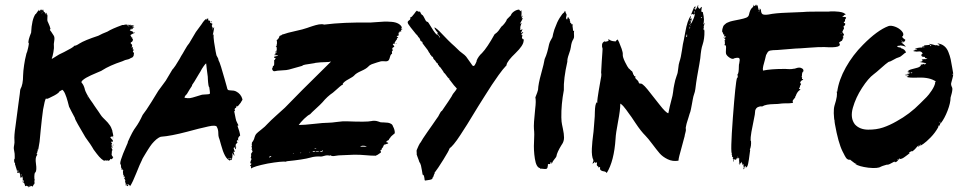

<svg xmlns="http://www.w3.org/2000/svg" viewBox="-20 -748 4459 887"><path d="M501 -75.2Q501 -75.2 500 -77.1V-78.1Q502.9 -76.2 503.8 -75.2ZM598.1 -600Q598.1 -598.1 600 -599Q601.9 -600 601.9 -600ZM505.7 -79 503.8 -80V-78.1L506.7 -76.2ZM573.3 -632.4H571.4Q569.5 -636.2 573.3 -634.3ZM501 -109.5Q501 -112.4 501.9 -113.3Q503.8 -110.5 503.8 -110Q503.8 -109.5 501 -109.5ZM108.6 114.3Q111.4 115.2 111.4 118.1Q110.5 120 110.5 118.1ZM496.2 -39Q493.3 -31.4 502.9 -21.9Q503.8 -21 501 -19Q499 -16.2 499 -15.2Q497.1 -11.4 495.2 -12.4Q489.5 -16.2 489.5 -12.4Q489.5 -11.4 487.6 -9.5Q487.6 -9.5 485.2 -7.1Q482.9 -4.8 481.4 -5.2Q480 -5.7 479 -6.7Q477.1 -8.6 476.2 -8.6Q477.1 -5.7 476.2 -5.7L462.9 -7.6L463.8 -5.7L464.8 -4.8Q459 -4.8 448.6 -13.8Q438.1 -22.9 426.7 -38.1Q408.6 -61 405.7 -68.6Q397.1 -82.9 385.7 -98.1Q377.1 -110.5 374.3 -114.3L340 -173.3Q325.7 -198.1 325.7 -203.8Q325.7 -204.8 310.5 -232.4Q301 -251.4 299 -255.2Q298.1 -258.1 292.9 -278.6Q287.6 -299 280.5 -315.2Q273.3 -331.4 266.7 -333.3Q262.9 -328.6 257.1 -327.6H256.2Q253.3 -319 230.5 -306.7Q198.1 -289.5 195.2 -291.4Q195.2 -291.4 192.4 -293.3Q186.7 -285.7 179 -241.9Q173.3 -201 168.1 -147.6Q162.9 -94.3 162.9 -93.3Q157.1 -51.4 152.4 -47.6L153.3 -45.7Q153.3 -44.8 151.4 -42.9Q150.5 -41.9 148.6 -36.2Q150.5 -35.2 151.4 -37.1L152.4 -36.2L151.4 -33.3L150.5 -30.5Q141.9 -20 146.2 9Q150.5 38.1 143.8 48.6H141.9Q139 53.3 138.6 66.7Q138.1 80 141 83.8Q137.1 83.8 140 101Q136.2 100 137.1 101Q138.1 101.9 137.1 105.7Q135.2 105.7 133.3 104.8Q135.2 110.5 129.5 114.3Q128.6 112.4 127.6 111.4L125.7 113.3Q127.6 111.4 123.8 110.5Q120 110.5 121 113.3Q115.2 114.3 113.8 114.8Q112.4 115.2 107.6 112.4Q102.9 109.5 101.9 109.5Q101 113.3 96.2 111.4Q93.3 99 90.5 96.2Q89.5 95.2 88.1 94.8Q86.7 94.3 85.7 94.3Q82.9 91.4 84.8 89.5Q87.6 92.4 90.5 91.4Q91.4 91.4 90.5 89Q89.5 86.7 87.6 84.8Q87.6 83.8 86.7 83.8L84.8 84.8L81.9 85.7Q88.6 83.8 82.9 67.6Q81.9 64.8 81.9 65.7L81 67.6Q81 68.6 81 69.5Q81.9 71.4 81 71.4Q78.1 70.5 77.1 71.4Q77.1 72.4 74.3 73.3Q74.3 71.4 73.8 67.1Q73.3 62.9 72.9 60Q72.4 57.1 71.4 53.3Q69.5 48.6 67.6 49.5Q59 52.4 60 49.5Q60 48.6 59 43.8Q58.1 39 56.7 34.3Q55.2 29.5 53.3 23.8Q51.4 15.2 50.5 14.3L49.5 13.3Q49.5 9.5 49.5 8.6V7.6Q49.5 2.9 46.7 3.8Q46.7 2.9 45.7 -1.9Q44.8 -6.7 45.2 -10Q45.7 -13.3 46.7 -14.3Q46.7 -12.4 47.6 -12.4Q48.6 -19 47.6 -38.1Q46.7 -47.6 43.8 -61Q42.9 -65.7 45.7 -80Q47.6 -88.6 46.7 -100Q44.8 -120 51.4 -163.8Q51.4 -166.7 64.8 -265.7L71.4 -314.3Q73.3 -335.2 74.3 -336.2Q86.7 -357.1 86.7 -400Q86.7 -408.6 88.1 -421.4Q89.5 -434.3 91.4 -447.6Q93.3 -461 95.7 -472.9Q98.1 -484.8 100 -491.4L101.9 -500Q103.8 -503.8 105.7 -510Q107.6 -516.2 110.5 -529.5Q113.3 -542.9 113.3 -548.6L111.4 -549.5Q109.5 -561.9 123.8 -597.1Q126.7 -658.1 143.8 -682.9H144.8Q145.7 -682.9 148.6 -687.6Q152.4 -692.4 156.2 -698.1L160 -703.8Q160 -701 159 -697.1Q160 -698.1 161.4 -699Q162.9 -700 163.8 -699Q163.8 -697.1 163.8 -696.2Q166.7 -703.8 168.6 -704.8Q168.6 -703.8 168.6 -702.9L167.6 -700Q171.4 -705.7 172.4 -701.9Q172.4 -702.9 173.8 -703.3Q175.2 -703.8 175.2 -702.9Q174.3 -700 176.2 -699Q177.1 -702.9 180 -704.8L179 -700L181.9 -699Q181 -695.2 183.8 -690.5Q186.7 -693.3 187.6 -693.3Q188.6 -693.3 187.6 -689.5Q187.6 -688.6 187.6 -688.1Q187.6 -687.6 187.6 -686.7L188.6 -687.6L190.5 -689.5V-686.7Q190.5 -681 190.5 -681.9Q192.4 -682.9 192.4 -684.3Q192.4 -685.7 193.3 -687.6V-689.5L195.2 -687.6L197.1 -677.1H198.1Q199 -677.1 199 -681L200 -682.9Q200 -678.1 199 -669.5Q198.1 -661 198.6 -655.2Q199 -649.5 202.9 -642.9Q211.4 -624.8 213.3 -614.3L212.4 -613.3Q209.5 -610.5 210.5 -609.5Q214.3 -605.7 228.6 -582.9Q233.3 -575.2 230.5 -558.6Q227.6 -541.9 229 -535.7Q230.5 -529.5 226.7 -507.1Q222.9 -484.8 219 -479Q219 -476.2 221.9 -477.1Q225.7 -480 241.9 -489.5Q247.6 -494.3 276.2 -507.6Q293.3 -516.2 308.1 -524.8Q322.9 -533.3 321.9 -536.2Q331.4 -536.2 346.7 -546.7Q370.5 -561.9 434.3 -582.9Q439 -584.8 453.3 -592.4Q476.2 -601.9 476.2 -601.9Q497.1 -615.2 544.8 -632.4Q548.6 -632.4 550.5 -632.4Q552.4 -632.4 554.3 -633.3Q556.2 -634.3 558.1 -634.3Q560 -634.3 561.9 -634.3H567.6L569.5 -632.4H567.6L565.7 -630.5Q569.5 -630.5 576.2 -632.4Q582.9 -634.3 582.9 -634.3Q582.9 -632.4 582.9 -630.5H584.8Q590.5 -632.4 592.4 -632.4Q596.2 -632.4 590.5 -628.6Q592.4 -628.6 594.3 -629.5L598.1 -630.5L600 -628.6Q600 -628.6 598.1 -628.6Q596.2 -628.6 594.3 -627.6Q594.3 -626.7 592.4 -626.7Q590.5 -624.8 590.5 -624.8Q600 -626.7 600 -621H596.2Q588.6 -619 594.3 -615.2Q596.2 -615.2 590.5 -613.3Q588.6 -611.4 586.7 -613.3H584.8H582.9V-611.4V-609.5H581Q580 -609.5 579 -609.5Q581 -605.7 588.6 -603.8Q592.4 -603.8 592.4 -601.9Q596.2 -600 596.2 -598.1Q594.3 -596.2 596.2 -596.2Q596.2 -596.2 600 -597.1Q601.9 -598.1 603.8 -598.1Q601.9 -594.3 595.2 -593.3Q592.4 -592.4 586.7 -588.6Q582.9 -586.7 582.9 -584.8Q582.9 -582.9 584.8 -581Q586.7 -579 586.7 -577.1H590.5Q590.5 -575.2 586.7 -575.2H582.9L592.4 -573.3Q592.4 -571.4 592.4 -571.4Q590.5 -569.5 590.5 -567.6H594.3Q594.3 -558.1 588.6 -554.3Q581 -550.5 584.8 -546.7Q586.7 -544.8 588.6 -542.9Q590.5 -541.9 590.5 -539V-537.1Q588.6 -537.1 589.5 -537.1Q590.5 -535.2 590.5 -535.2Q590.5 -533.3 588.6 -531.4V-527.6Q588.6 -527.6 590.5 -527.6Q592.4 -529.5 592.4 -531.4Q596.2 -529.5 594.3 -525.7Q592.4 -521.9 592.4 -520Q592.4 -520 594.3 -520L598.1 -518.1Q592.4 -508.6 594.3 -508.6Q601 -502.9 598.1 -497.1V-495.2Q598.1 -489.5 594.3 -485.7Q592.4 -481.9 584.8 -480Q579 -476.2 573.3 -474.3Q567.6 -472.4 558.1 -470.5Q548.6 -466.7 544.8 -464.8Q486.7 -445.7 451.4 -422.9Q449.5 -421 441.9 -418.1Q434.3 -415.2 430.5 -413.3Q424.8 -411.4 400 -400Q375.2 -388.6 363.8 -379Q352.4 -369.5 358.1 -364.8Q365.7 -357.1 371.4 -338.1L370.5 -336.2L372.4 -337.1Q370.5 -336.2 375.2 -325.7Q378.1 -319 381 -313.8Q383.8 -308.6 389.5 -299Q395.2 -289.5 398.6 -285.2Q401.9 -281 408.1 -271.9Q414.3 -262.9 415.2 -261Q419 -255.2 424.8 -247.1Q430.5 -239 434.8 -232.9Q439 -226.7 444.3 -218.6Q449.5 -210.5 455.7 -204.3Q461.9 -198.1 467.6 -192.4Q478.1 -182.9 488.6 -167.6Q492.4 -162.9 498.1 -146.7L499 -143.8Q499 -140 501 -133.3Q502.9 -126.7 502.9 -123.8Q503.8 -118.1 502.9 -118.1Q498.1 -116.2 497.1 -117.1Q494.3 -117.1 492.9 -116.7Q491.4 -116.2 490.5 -114.8Q489.5 -113.3 490.5 -111.9Q491.4 -110.5 494.3 -107.6Q497.1 -104.8 499.5 -101.9Q501.9 -99 501.9 -95.2Q501.9 -93.3 499 -93.3H492.4Q493.3 -91.4 495.7 -87.6Q498.1 -83.8 499 -81.9Q497.1 -81.9 495.2 -82.9Q497.1 -76.2 495.2 -71.4L499 -70.5Q501.9 -69.5 501 -66.7Q501 -65.7 498.1 -67.6Q495.2 -68.6 494.3 -67.6Q494.3 -65.7 497.1 -61Q500 -56.2 500 -53.3Q497.1 -53.3 497.1 -52.4ZM498.1 -123.8Q499 -122.9 498.1 -121.9Q496.2 -122.9 495.2 -123.8ZM584.8 -565.7Q586.7 -565.7 588.6 -565.7Q586.7 -563.8 584.8 -563.8ZM584.8 -615.2Q584.8 -615.2 584.8 -616.2Q584.8 -617.1 586.7 -617.1V-615.2ZM588.6 -619Q584.8 -619 584.8 -617.1Q586.7 -615.2 588.6 -619ZM582.9 -626.7Q584.8 -626.7 584.8 -626.7H582.9ZM581 -613.3H582.9V-615.2ZM573.3 -628.6V-626.7H575.2H577.1V-628.6Q577.1 -630.5 573.3 -628.6ZM169.5 -699Q169.5 -698.1 169 -697.1Q168.6 -696.2 168.6 -695.2H169.5L170.5 -700ZM63.8 45.7Q65.7 41.9 63.8 39Q62.9 39 61 39Q61 40 61 42.4Q61 44.8 61 45.7ZM173.3 -683.8 175.2 -690.5 174.3 -692.4 173.3 -687.6ZM72.4 50.5V48.6H71.4Q70.5 50.5 71.4 50.5ZM80 64.8 79 68.6Q79 65.7 80 64.8ZM77.1 56.2Q74.3 61 81 62.9Q80 60 78.1 58.1ZM116.2 110.5Q115.2 112.4 119 111.4Q120 109.5 116.2 110.5ZM151.4 -49.5Q153.3 -52.4 151.4 -52.4V-51.4Q151.4 -50.5 150.5 -49.5ZM155.2 -60 153.3 -57.1 152.4 -53.3H153.3ZM383.8 -300 386.7 -298.1 382.9 -302.9Z M958.1 -649.5Q957.1 -646.7 953.3 -645.7Q953.3 -648.6 956.2 -650.5Q956.2 -650.5 957.1 -650.5ZM1074.3 -252.4ZM1077.1 -255.2Q1076.2 -254.3 1074.3 -252.4V-254.3Q1074.3 -254.3 1075.2 -256.2Q1076.2 -256.2 1077.1 -255.2ZM1072.4 -70.5Q1073.3 -69.5 1073.3 -67.6H1071.4Q1071.4 -68.6 1072.4 -70.5ZM1056.2 -18.1ZM1056.2 -17.1Q1056.2 -17.1 1056.2 -17.1ZM1055.2 -24.8Q1056.2 -23.8 1056.2 -21Q1056.2 -18.1 1056.2 -17.1H1054.3L1055.2 -19Q1056.2 -23.8 1055.2 -24.8ZM1056.2 -17.1ZM572.4 112.4ZM572.4 112.4Q573.3 112.4 573.3 110.5Q574.3 112.4 572.4 112.4ZM560 108.6Q563.8 106.7 564.8 106.7Q564.8 107.6 564.3 108.1Q563.8 108.6 562.9 109.5L561.9 110.5ZM1081.9 -168.6Q1079 -168.6 1077.1 -166.7Q1087.6 -139 1089.5 -121.9Q1076.2 -111.4 1081 -99L1079 -98.1L1078.1 -101.9Q1069.5 -95.2 1078.1 -91.4Q1078.1 -90.5 1075.2 -88.1Q1072.4 -85.7 1072.4 -82.9Q1068.6 -84.8 1070.5 -83.8Q1067.6 -79 1069 -70Q1070.5 -61 1069.5 -59Q1066.7 -58.1 1062.9 -68.6Q1059 -65.7 1059.5 -62.4Q1060 -59 1062.4 -53.8Q1064.8 -48.6 1064.8 -46.7Q1060 -45.7 1058.1 -47.6Q1063.8 -30.5 1062.9 -29.5L1061.9 -28.6Q1058.1 -37.1 1051.4 -41Q1057.1 -31.4 1051.4 -18.1Q1050.5 -17.1 1050.5 -11.4Q1050.5 -6.7 1044.8 -9.5Q1042.9 -10.5 1043.3 -10Q1043.8 -9.5 1043.3 -8.1Q1042.9 -6.7 1042.9 -5.7Q1029.5 -10.5 1019.5 -29Q1009.5 -47.6 1001.4 -78.1Q993.3 -108.6 990.5 -114.3Q988.6 -121.9 988.6 -131Q988.6 -140 987.1 -147.6Q985.7 -155.2 980 -164.8Q971.4 -168.6 958.1 -166.7Q944.8 -164.8 921.9 -159Q899 -153.3 897.1 -153.3Q882.9 -149.5 844.8 -139.5Q806.7 -129.5 777.1 -123.8Q747.6 -118.1 722.9 -116.2Q717.1 -114.3 711.9 -111Q706.7 -107.6 701.9 -103.8Q697.1 -100 691.4 -93.8Q685.7 -87.6 681.9 -83.3Q678.1 -79 672.9 -71Q667.6 -62.9 664.8 -58.6Q661.9 -54.3 656.2 -44.8Q650.5 -35.2 649 -32.9Q647.6 -30.5 641.9 -21Q636.2 -11.4 636.2 -9.5Q626.7 8.6 610 51Q593.3 93.3 581 112.4V111.4Q581 110.5 581 109.5Q580 112.4 578.1 112.4Q581 107.6 578.1 106.7Q577.1 107.6 575.2 107.6Q575.2 101.9 575.2 102.9H573.3Q572.4 102.9 572.4 106.7L571.4 110.5Q567.6 110.5 567.6 112.4Q563.8 110.5 566.7 107.6Q569.5 104.8 569.5 101.9Q564.8 105.7 561 106.7Q559 101 561.9 94.3Q558.1 94.3 559 98.1Q556.2 97.1 559 83.8Q557.1 83.8 556.2 83.8Q558.1 81.9 558.1 78.1Q558.1 77.1 556.2 79L554.3 80Q552.4 79 555.7 73.3Q559 67.6 555.2 66.7Q555.2 68.6 554.3 69.5Q553.3 70.5 551.4 70.5Q551.4 69.5 552.4 69Q553.3 68.6 553.3 67.6Q552.4 65.7 550.5 67.6Q550.5 63.8 552.4 61Q552.4 60 551 60.5Q549.5 61 549.5 60Q549.5 57.1 548.1 49.5Q546.7 41.9 550.5 37.1L548.6 38.1Q546.7 39 546.7 38.1V34.3Q544.8 34.3 541.9 37.1Q541 35.2 541.9 31.4L542.9 30.5Q539 29.5 539 21Q539 12.4 538.1 12.4Q526.7 9.5 564.8 -76.2Q571.4 -89.5 570.5 -92.4Q592.4 -141.9 606.7 -160Q622.9 -181.9 639 -217.1Q654.3 -236.2 679.5 -276.7Q704.8 -317.1 711.4 -328.6L745.7 -375.2L775.2 -424.8Q779 -430.5 780 -430.5L790.5 -444.8Q816.2 -485.7 817.1 -489.5Q821.9 -496.2 833.8 -517.6Q845.7 -539 854.3 -548.6L884.8 -600Q907.6 -630.5 911.4 -636.2Q923.8 -656.2 934.3 -661.9Q933.3 -656.2 934.3 -655.2Q935.2 -656.2 936.7 -660Q938.1 -663.8 941.9 -662.9Q941.9 -657.1 941.9 -656.2Q941.9 -655.2 943.3 -653.3Q944.8 -651.4 948.6 -653.3Q951.4 -648.6 951.4 -645.7Q950.5 -642.9 950.5 -641.9Q952.4 -641 955.2 -642.9H957.1Q957.1 -638.1 958.1 -638.1Q959 -639 961 -640Q961 -635.2 960 -631.4L959 -630.5Q958.1 -629.5 958.6 -627.6Q959 -625.7 961 -622.9Q962.9 -620 962.9 -619Q961.9 -618.1 961 -617.1Q966.7 -615.2 967.6 -621.9H968.6H969.5Q967.6 -606.7 962.9 -584.8Q963.8 -585.7 965.7 -588.6L966.7 -590.5Q965.7 -578.1 969 -553.8Q972.4 -529.5 976.2 -510.5L980 -492.4L987.6 -478.1Q988.6 -476.2 989 -473.8Q989.5 -471.4 990 -469.5Q990.5 -467.6 990.5 -466.7Q993.3 -464.8 1001.4 -438.6Q1009.5 -412.4 1017.6 -383.3Q1025.7 -354.3 1026.7 -351Q1027.6 -347.6 1028.6 -343.8Q1029.5 -340 1030 -338.1Q1030.5 -336.2 1031.9 -334.3Q1033.3 -332.4 1036.2 -331.4Q1039 -330.5 1043.8 -330.5Q1061 -330.5 1070.5 -325.7Q1093.3 -314.3 1100 -289.5Q1101 -286.7 1093.3 -276.2L1092.4 -274.3L1091.4 -272.4L1089.5 -270.5Q1080 -258.1 1078.1 -257.1Q1077.1 -259 1073.3 -259Q1071.4 -250.5 1069.5 -249.5Q1061 -247.6 1065.7 -235.2Q1063.8 -234.3 1061.9 -234.3Q1062.9 -231.4 1068.6 -201Q1069.5 -195.2 1071.4 -190Q1073.3 -184.8 1076.7 -178.6Q1080 -172.4 1081.9 -168.6ZM946.7 -345.7H945.7Q943.8 -349.5 942.9 -355.7Q941.9 -361.9 941.4 -367.6Q941 -373.3 940.5 -379.5Q940 -385.7 940 -389.5V-392.4L935.2 -429.5Q933.3 -445.7 932.4 -455.2Q929.5 -454.3 921 -442.4Q912.4 -430.5 905.7 -417.1L898.1 -404.8Q874.3 -363.8 866.7 -354.3L867.6 -352.4Q863.8 -346.7 855.7 -334.3Q847.6 -321.9 843.8 -314.3Q842.9 -312.4 840.5 -310.5Q838.1 -308.6 836.7 -306.7Q835.2 -304.8 833.8 -301.9Q832.4 -299 832.4 -296.2Q848.6 -293.3 858.1 -294.8Q867.6 -296.2 886.7 -302.4Q905.7 -308.6 913.3 -310.5Q919 -311.4 924.3 -311.4Q929.5 -311.4 932.9 -311.9Q936.2 -312.4 939 -312.4Q941.9 -312.4 943.8 -312.9Q945.7 -313.3 947.1 -313.8Q948.6 -314.3 949.5 -315.2Q950.5 -316.2 949 -329Q947.6 -341.9 946.7 -345.7ZM961 -611.4Q961 -613.3 961.9 -615.2H961Q960 -613.3 960 -611.4ZM986.7 -474.3Q986.7 -471.4 988.6 -471.4Q987.6 -473.3 986.7 -474.3ZM1036.2 -11.4V-13.3Q1035.2 -15.2 1035.2 -16.2Q1034.3 -18.1 1032.4 -16.2ZM1043.8 -12.4Q1047.6 -13.3 1044.8 -17.1H1040Q1040 -14.3 1043.8 -12.4Z M1812.4 -546.7V-544.8Q1807.6 -546.7 1807.6 -547.6ZM1809.5 -545.7Q1809.5 -545.7 1809.5 -545.7ZM1795.2 -164.8Q1804.8 -147.6 1803.8 -132.4Q1784.8 -117.1 1783.8 -113.3Q1775.2 -103.8 1776.2 -101Q1766.7 -98.1 1763.8 -91.4Q1765.7 -90.5 1768.6 -90.5Q1768.6 -90.5 1770.5 -89.5Q1779 -85.7 1765.7 -82.9Q1762.9 -81.9 1761 -81Q1757.1 -81 1753.8 -78.6Q1750.5 -76.2 1753.3 -72.4Q1750.5 -72.4 1749.5 -72.4Q1748.6 -70.5 1749.5 -66.7H1746.7Q1745.7 -64.8 1747.6 -64.8Q1742.9 -64.8 1743.8 -57.1Q1738.1 -55.2 1737.6 -53.8Q1737.1 -52.4 1738.6 -50Q1740 -47.6 1740 -43.8Q1738.1 -42.9 1730 -36.7Q1721.9 -30.5 1718.1 -30.5V-28.6Q1693.3 -28.6 1669.5 -31Q1645.7 -33.3 1617.1 -33.3Q1584.8 -32.4 1551.4 -30.5Q1549.5 -30.5 1542.9 -30Q1536.2 -29.5 1529.5 -28.1Q1522.9 -26.7 1516.7 -27.1Q1510.5 -27.6 1508.6 -29.5L1506.7 -30.5H1505.7H1503.8V-28.6Q1501.9 -28.6 1500 -29.5Q1498.1 -30.5 1496.2 -30.5Q1496.2 -29.5 1497.1 -29.5Q1495.2 -30.5 1491.9 -30.5Q1488.6 -30.5 1484.3 -29.5Q1480 -28.6 1476.7 -27.6Q1473.3 -26.7 1469.5 -25.7Q1465.7 -24.8 1463.8 -24.8Q1436.2 -26.7 1414.3 -20Q1381 -10.5 1302.9 -2.9V-1Q1281.9 -3.8 1216.2 7.6Q1150.5 21 1141 30.5V29.5Q1141 28.6 1140 29.5Q1139 28.6 1140 23.8V20Q1134.3 19 1134.8 18.1Q1135.2 17.1 1139 13.3Q1144.8 5.7 1136.2 6.7Q1136.2 1.9 1138.1 -3.8Q1140 -9.5 1141.4 -11.9Q1142.9 -14.3 1140.5 -16.2Q1138.1 -18.1 1138.6 -19.5Q1139 -21 1140 -25.7Q1141 -30.5 1140 -34.3Q1139 -38.1 1143.3 -42.9Q1147.6 -47.6 1146.7 -49.5Q1144.8 -51.4 1143.8 -52.4Q1145.7 -53.3 1146.7 -56.2Q1143.8 -56.2 1141 -55.2Q1141 -57.1 1141.9 -57.1Q1142.9 -57.1 1143.8 -58.1V-61Q1143.8 -63.8 1143.3 -67.6Q1142.9 -71.4 1141.9 -72.4Q1143.8 -74.3 1144.8 -76.2Q1142.9 -77.1 1142.9 -78.1Q1142.9 -79 1143.3 -81.9Q1143.8 -84.8 1143.8 -87.6Q1143.8 -90.5 1144.8 -90.5Q1153.3 -101 1156.2 -114.3Q1160 -125.7 1163.8 -129.5Q1168.6 -135.2 1187.1 -149.5Q1205.7 -163.8 1215.2 -175.2Q1230.5 -191.4 1257.1 -215.2Q1283.8 -239 1296.2 -250.5Q1351.4 -308.6 1509.5 -463.8Q1500 -461 1483.8 -461Q1467.6 -461 1460 -460Q1456.2 -459 1446.7 -458.6Q1437.1 -458.1 1432.4 -456.2Q1427.6 -455.2 1414.3 -453.3Q1401 -451.4 1390 -449.5Q1379 -447.6 1376.2 -443.8Q1323.8 -429.5 1315.2 -426.7Q1305.7 -423.8 1282.4 -422.9Q1259 -421.9 1248.6 -419Q1245.7 -418.1 1242.4 -420.5Q1239 -422.9 1237.6 -427.6Q1236.2 -432.4 1241 -439Q1240 -440 1240 -441.9Q1240 -441.9 1244.8 -444.8Q1247.6 -445.7 1246.7 -470.5Q1246.7 -471.4 1247.6 -471.4Q1248.6 -471.4 1249.5 -471.4L1253.3 -479L1252.4 -480Q1245.7 -480 1245.7 -484.8Q1245.7 -485.7 1250.5 -487.1Q1255.2 -488.6 1260 -489.5Q1264.8 -490.5 1264.8 -492.4L1246.7 -493.3Q1246.7 -495.2 1249 -495.7Q1251.4 -496.2 1252.9 -497.1Q1254.3 -498.1 1253.3 -501Q1250.5 -501 1250.5 -503.8Q1260 -506.7 1260 -507.6Q1260 -509.5 1255.2 -509.5L1249.5 -510.5Q1253.3 -510.5 1257.1 -513.3Q1259 -516.2 1258.6 -521.4Q1258.1 -526.7 1258.1 -528.6Q1258.1 -532.4 1256.2 -532.4Q1254.3 -532.4 1254.3 -533.8Q1254.3 -535.2 1256.7 -535.7Q1259 -536.2 1258.1 -541Q1259 -542.9 1259.5 -546.7Q1260 -550.5 1259.5 -555.2Q1259 -560 1258.1 -562.9Q1261.9 -563.8 1266.2 -570Q1270.5 -576.2 1270.5 -579Q1270.5 -581 1272.4 -582.4Q1274.3 -583.8 1277.1 -584.3Q1280 -584.8 1281 -586.2Q1281.9 -587.6 1286.7 -589.5Q1288.6 -590.5 1288.6 -589.5Q1305.7 -596.2 1343.3 -604.3Q1381 -612.4 1399 -619Q1401 -620 1410 -622.9Q1419 -625.7 1424.3 -627.6Q1429.5 -629.5 1438.6 -631.9Q1447.6 -634.3 1453.3 -635.2Q1459 -636.2 1466.2 -636.2Q1473.3 -636.2 1477.1 -634.3Q1565.7 -645.7 1690.5 -643.8Q1698.1 -643.8 1717.6 -645.7Q1737.1 -647.6 1753.8 -648.1Q1770.5 -648.6 1789 -647.1Q1807.6 -645.7 1820.5 -638.6Q1833.3 -631.4 1837.1 -620Q1832.4 -620 1832.4 -617.1Q1832.4 -616.2 1835.7 -615.7Q1839 -615.2 1839 -613.3Q1838.1 -612.4 1834.8 -611Q1831.4 -609.5 1831.4 -609Q1831.4 -608.6 1832.9 -607.1Q1834.3 -605.7 1834.3 -604.3Q1834.3 -602.9 1829.5 -602.4Q1824.8 -601.9 1823.8 -601Q1825.7 -601 1826.7 -599Q1824.8 -599 1822.9 -598.1H1821L1821.9 -597.1Q1822.9 -596.2 1822.9 -595.2Q1821 -594.3 1820 -594.3Q1821 -594.3 1821.9 -592.4Q1820 -591.4 1820 -590.5Q1821 -589.5 1821 -588.6Q1821 -587.6 1822.9 -588.6L1823.8 -586.7Q1820 -582.9 1816.7 -582.4Q1813.3 -581.9 1812.4 -581Q1812.4 -580 1815.2 -578.1Q1818.1 -577.1 1820 -576.2Q1813.3 -570.5 1813.3 -568.6Q1814.3 -567.6 1814.3 -566.7Q1812.4 -565.7 1808.1 -559Q1803.8 -552.4 1802.9 -550.5Q1804.8 -549.5 1805.7 -546.7Q1797.1 -547.6 1794.3 -542.9Q1796.2 -541.9 1798.1 -538.6Q1800 -535.2 1801.9 -534.3L1800 -531.4Q1797.1 -528.6 1793.3 -526.7L1790.5 -523.8L1792.4 -522.9Q1796.2 -522.9 1796.2 -521Q1796.2 -519 1793.3 -519.5Q1790.5 -520 1790.5 -519Q1790.5 -518.1 1792.4 -517.1L1795.2 -515.2Q1793.3 -513.3 1791.9 -511.9Q1790.5 -510.5 1790.5 -508.6Q1790.5 -506.7 1791 -503.8Q1791.4 -501 1791.4 -500Q1784.8 -497.1 1781.9 -485.7Q1779 -474.3 1776.2 -470.5Q1771.4 -463.8 1759.5 -464.8Q1747.6 -465.7 1740 -464.8Q1736.2 -463.8 1721.9 -459.5Q1707.6 -455.2 1697.6 -451.4Q1687.6 -447.6 1681 -440Q1672.4 -430.5 1648.6 -420Q1624.8 -409.5 1617.1 -400Q1611.4 -393.3 1590 -381.9Q1568.6 -370.5 1562.9 -360H1563.8Q1564.8 -360 1564.8 -358.1Q1557.1 -354.3 1549 -347.1Q1541 -340 1532.4 -332.4Q1523.8 -324.8 1518.1 -320Q1492.4 -302.9 1469.5 -275.2Q1460 -264.8 1439.5 -246.2Q1419 -227.6 1412.4 -220Q1402.9 -216.2 1384.8 -199Q1367.6 -181.9 1360 -170.5Q1384.8 -170.5 1430 -175.7Q1475.2 -181 1498.1 -181Q1510.5 -181 1538.1 -184.8Q1565.7 -188.6 1581 -187.6Q1675.2 -183.8 1695.2 -188.6Q1711.4 -192.4 1727.6 -186.7Q1735.2 -183.8 1739 -182.9Q1741 -182.9 1753.3 -182.4Q1765.7 -181.9 1772.4 -181Q1779 -180 1786.2 -176.2Q1793.3 -172.4 1795.2 -164.8ZM1226.7 -21Q1227.6 -21.9 1230.5 -23.3Q1233.3 -24.8 1234.3 -25.7Q1226.7 -29.5 1222.9 -21ZM1252.4 -26.7Q1250.5 -27.6 1248.6 -28.6H1256.2L1255.2 -27.6ZM1275.2 -31.4H1280Q1278.1 -29.5 1275.2 -31.4ZM1307.6 -36.2H1312.4Q1310.5 -34.3 1307.6 -36.2ZM1316.2 -35.2 1313.3 -36.2Q1316.2 -38.1 1320 -37.1H1319ZM1322.9 -36.2Q1321 -37.1 1320 -38.1H1322.9ZM1333.3 -39Q1333.3 -35.2 1338.1 -39ZM1336.2 -49.5H1334.3Q1335.2 -51.4 1337.1 -52.4L1339 -54.3V-52.4V-50.5Q1337.1 -50.5 1336.2 -49.5ZM1370.5 -41Q1371.4 -41.9 1371.4 -42.9H1367.6Q1368.6 -40 1370.5 -40ZM1412.4 -43.8 1411.4 -45.7H1412.4Q1411.4 -46.7 1410.5 -46.7Q1410.5 -45.7 1409.5 -43.8ZM1464.8 -63.8Q1462.9 -62.9 1461 -63.8ZM1438.1 -61.9Q1437.1 -61.9 1434.8 -61.4Q1432.4 -61 1431.4 -60Q1439 -58.1 1441.9 -61.9ZM1415.2 -60H1421.9Q1419 -58.1 1415.2 -60ZM1435.2 -47.6Q1436.2 -47.6 1436.2 -49.5Q1426.7 -52.4 1423.8 -45.7Q1432.4 -46.7 1434.3 -47.6ZM1437.1 -47.6Q1449.5 -45.7 1456.2 -49.5Q1441 -51.4 1437.1 -47.6ZM1471.4 -49.5V-52.4Q1469.5 -52.4 1467.6 -53.3V-50.5Q1463.8 -49.5 1458.1 -49.5Q1461.9 -43.8 1471.4 -49.5ZM1479 -49.5H1477.1V-51.4H1479ZM1600 -70.5Q1603.8 -71.4 1602.9 -69.5H1600ZM1501 -53.3H1507.6Q1504.8 -48.6 1501 -53.3ZM1508.6 -66.7V-65.7H1506.7L1507.6 -67.6Q1508.6 -66.7 1509.5 -66.7ZM1512.4 -53.3H1517.1Q1514.3 -52.4 1512.4 -53.3ZM1516.2 -181.9Q1517.1 -181.9 1517.1 -181ZM1519 -66.7Q1525.7 -72.4 1531.4 -68.6Q1528.6 -65.7 1519 -66.7ZM1521 -54.3H1527.6Q1524.8 -51.4 1521 -54.3ZM1531.4 -51.4H1529.5Q1531.4 -55.2 1535.2 -53.3H1534.3ZM1537.1 -67.6H1541Q1539 -66.7 1537.1 -67.6ZM1553.3 -53.3 1551.4 -54.3Q1552.4 -56.2 1554.3 -54.3ZM1555.2 -54.3Q1561 -59 1560 -57.1Q1563.8 -58.1 1587.6 -58.1Q1584.8 -49.5 1555.2 -54.3ZM1592.4 -56.2Q1600 -61.9 1606.7 -58.1Q1605.7 -55.2 1592.4 -56.2ZM1611.4 -70.5Q1609.5 -69.5 1607.6 -68.6V-70.5H1611.4ZM1617.1 -70.5H1620Q1619 -69.5 1617.1 -70.5ZM1630.5 -57.1Q1634.3 -61.9 1639 -58.1Q1637.1 -56.2 1630.5 -57.1ZM1660 -57.1H1641.9V-58.1Q1643.8 -59 1667.6 -60Q1666.7 -59 1663.8 -58.6Q1661 -58.1 1660 -57.1ZM1671.4 -70.5ZM1673.3 -71.4V-72.4Q1651.4 -78.1 1643.8 -70.5Q1669.5 -69.5 1673.3 -71.4ZM1690.5 -60H1701Q1699 -59 1695.7 -59Q1692.4 -59 1690.5 -60ZM1718.1 -59H1721.9Q1720 -58.1 1718.1 -59Z M2394.3 -600Q2394.3 -600 2397.1 -599Q2397.1 -597.1 2394.3 -595.2Q2386.7 -586.7 2389.5 -585.7Q2394.3 -586.7 2393.3 -582.9Q2393.3 -581 2391.9 -577.6Q2390.5 -574.3 2391.4 -573.3Q2393.3 -568.6 2395.2 -567.1Q2397.1 -565.7 2398.6 -566.2Q2400 -566.7 2400 -564.8Q2400 -562.9 2399 -559Q2398.1 -538.1 2361.9 -502.9Q2323.8 -466.7 2320 -448.6L2321 -447.6Q2302.9 -428.6 2283.3 -401Q2263.8 -373.3 2252.4 -356.2Q2241 -339 2218.6 -303.3Q2196.2 -267.6 2189.5 -257.1Q2183.8 -248.6 2168.6 -222.9Q2153.3 -197.1 2138.6 -173.8Q2123.8 -150.5 2107.1 -124.8Q2090.5 -99 2076.7 -82.4Q2062.9 -65.7 2057.1 -63.8Q2056.2 -62.9 2058.1 -61H2056.2Q2054.3 -52.4 2028.6 -11Q2002.9 30.5 1986.7 51.4L1988.6 52.4Q1986.7 55.2 1985.2 58.1Q1983.8 61 1982.9 65.2Q1981.9 69.5 1981 70.5H1979Q1979 78.1 1973.3 80.5Q1967.6 82.9 1959 83.8Q1950.5 84.8 1946.7 85.7Q1941.9 87.6 1941.4 81Q1941 74.3 1939 66.7Q1937.1 59 1932.4 59Q1931.4 54.3 1929.5 41Q1927.6 27.6 1924.8 16.7Q1921.9 5.7 1917.1 0L1914.3 -8.6Q1911.4 -17.1 1908.1 -25.2Q1904.8 -33.3 1904.8 -35.2Q1905.7 -38.1 1904.8 -45.7Q1903.8 -53.3 1905.7 -56.2Q1906.7 -57.1 1909 -63.8Q1911.4 -70.5 1913.8 -74.8Q1916.2 -79 1918.6 -83.8Q1921 -88.6 1922.9 -89.5Q1925.7 -95.2 1934.3 -108.6Q1942.9 -121.9 1954.3 -138.1Q1965.7 -154.3 1976.7 -170Q1987.6 -185.7 1995.7 -197.6Q2003.8 -209.5 2004.8 -210.5Q2005.7 -211.4 2009 -218.6Q2012.4 -225.7 2015.7 -230.5Q2019 -235.2 2021.9 -236.2Q2031.4 -249.5 2051.4 -279.5Q2071.4 -309.5 2070.5 -310.5Q2072.4 -314.3 2080 -323.3Q2087.6 -332.4 2090.5 -339Q2081 -347.6 2056.2 -381L2055.2 -381.9V-382.9V-383.8Q2055.2 -383.8 2056.2 -383.8V-384.8Q2055.2 -384.8 2054.3 -385.7Q2054.3 -385.7 2054.3 -384.8Q2048.6 -389.5 2041.9 -399.5Q2035.2 -409.5 2030.5 -412.4Q2030.5 -412.4 2027.6 -418.1Q2024.8 -422.9 2020 -429Q2015.2 -435.2 2013.3 -438.1L2011.4 -439L2006.7 -444.8L2008.6 -445.7Q2001 -447.6 2003.8 -454.3Q2000 -454.3 2000 -456.2Q1999 -455.2 2000 -454.3Q1999 -456.2 1995.2 -461Q1992.4 -462.9 1993.3 -463.8Q1992.4 -463.8 1992.4 -465.2Q1992.4 -466.7 1991.4 -466.7Q1990.5 -468.6 1983.8 -474.3Q1983.8 -474.3 1984.8 -475.2L1983.8 -476.2H1981.9Q1981.9 -485.7 1974.3 -487.6Q1972.4 -490.5 1971 -492.9Q1969.5 -495.2 1967.6 -496.2Q1966.7 -498.1 1965.7 -500.5Q1964.8 -502.9 1964.3 -503.8Q1963.8 -504.8 1962.9 -503.8L1956.2 -516.2Q1955.2 -517.1 1938.1 -540Q1935.2 -544.8 1932.4 -547.6Q1930.5 -549.5 1932.4 -553.3Q1927.6 -553.3 1927.6 -555.2Q1927.6 -558.1 1926.7 -559Q1925.7 -559 1925.2 -559Q1924.8 -559 1922.9 -558.1Q1922.9 -561.9 1919.5 -568.6Q1916.2 -575.2 1913.3 -576.2Q1907.6 -586.7 1901.9 -590.5Q1871.4 -627.6 1866.2 -636.7Q1861 -645.7 1865.7 -650.5Q1867.6 -652.4 1869.5 -653.8Q1871.4 -655.2 1872.9 -656.2Q1874.3 -657.1 1875.2 -659.5Q1876.2 -661.9 1876.2 -666.7Q1876.2 -670.5 1877.1 -669.5Q1880 -667.6 1883.8 -672.4Q1887.6 -677.1 1894.3 -685.2Q1901 -693.3 1901 -694.3Q1905.7 -699 1906.2 -699Q1906.7 -699 1911.4 -694.3H1916.2Q1921 -694.3 1921 -693.3Q1922.9 -686.7 1928.6 -680Q1934.3 -678.1 1938.1 -669.5Q1941.9 -661 1946.2 -653.8Q1950.5 -646.7 1956.2 -646.7Q1958.1 -645.7 1965.2 -633.8Q1972.4 -621.9 1981.9 -607.1Q1991.4 -592.4 1999 -587.6V-590.5Q2004.8 -583.8 2005.7 -582.9Q2006.7 -585.7 2007.6 -581Q2009.5 -574.3 2012.4 -574.3Q2012.4 -579 2006.7 -585.7Q2000 -592.4 2000 -597.1Q2001.9 -597.1 2003.8 -595.2Q2003.8 -597.1 2000 -600Q1997.1 -601.9 1991.9 -610Q1986.7 -618.1 1986.7 -621Q1990.5 -621 2000.5 -612.4Q2010.5 -603.8 2021.9 -591.4Q2033.3 -579 2050 -562.4Q2066.7 -545.7 2080 -534.3Q2084.8 -529.5 2092.9 -521.9Q2101 -514.3 2103.8 -511.4Q2105.7 -509.5 2112.9 -504.3Q2120 -499 2125.7 -494.3Q2131.4 -489.5 2133.3 -486.7Q2136.2 -481.9 2145.2 -470Q2154.3 -458.1 2159 -450.5Q2168.6 -433.3 2178.1 -456.2Q2179 -458.1 2181 -462.9Q2182.9 -466.7 2181.9 -468.6Q2190.5 -488.6 2206.7 -502.9Q2230.5 -527.6 2264.8 -589.5Q2270.5 -593.3 2275.2 -597.6Q2280 -601.9 2282.4 -605.2Q2284.8 -608.6 2289.5 -615.2Q2294.3 -621.9 2296.2 -624.8Q2302.9 -629.5 2311.4 -640.5Q2320 -651.4 2321.9 -659Q2331.4 -668.6 2340 -677.1Q2342.9 -686.7 2354.3 -694.8Q2365.7 -702.9 2378.1 -703.8Q2382.9 -697.1 2384.8 -696.2L2385.7 -698.1L2388.6 -701Q2390.5 -691.4 2388.6 -670.5L2390.5 -671.4Q2393.3 -675.2 2394.3 -676.2Q2395.2 -676.2 2394.3 -673.8Q2393.3 -671.4 2391.4 -668.1Q2389.5 -664.8 2389.5 -662.9L2395.2 -665.7Q2394.3 -659 2381.9 -638.1Q2382.9 -637.1 2386.7 -641Q2389.5 -643.8 2389.5 -641.9Q2389.5 -640 2387.1 -634.8Q2384.8 -629.5 2384.8 -627.6Q2382.9 -621.9 2383.8 -618.1Q2384.8 -613.3 2381.9 -609.5L2390.5 -611.4Q2393.3 -613.3 2394.3 -611.4L2392.4 -609.5Q2391.4 -606.7 2390 -603.3Q2388.6 -600 2385.7 -597.1Q2386.7 -597.1 2387.6 -597.1Q2388.6 -597.1 2389.5 -598.1V-593.3Q2391.4 -594.3 2391.9 -596.7Q2392.4 -599 2394.3 -600ZM1930.5 -555.2Q1931.4 -557.1 1929.5 -558.1Q1929.5 -556.2 1930.5 -555.2ZM1972.4 -497.1 1969.5 -499 1968.6 -501.9 1971.4 -499ZM1999 -585.7 2000 -586.7Q2001.9 -586.7 2000 -585.7ZM2391.4 -583.8 2390.5 -581.9Q2388.6 -582.9 2388.6 -583.8Z M2632.4 -606.7Q2631.4 -602.9 2631.4 -596.7Q2631.4 -590.5 2631.9 -584.8Q2632.4 -579 2631.4 -573.3Q2630.5 -569.5 2628.6 -566.7Q2620 -554.3 2617.1 -529.5Q2616.2 -520 2608.1 -497.6Q2600 -475.2 2601 -462.9Q2582.9 -383.8 2584.8 -331.4Q2572.4 -265.7 2573.3 -205.7Q2573.3 -196.2 2574.3 -186.7Q2575.2 -177.1 2580.5 -153.3Q2585.7 -129.5 2585.7 -112.4Q2585.7 -95.2 2576.2 -81L2575.2 -80Q2552.4 -42.9 2550.5 -25.7Q2549.5 -21.9 2541 -11.9Q2532.4 -1.9 2531.4 4.8L2529.5 2.9L2527.6 1.9V4.8L2528.6 7.6Q2526.7 8.6 2524.8 5.7Q2524.8 2.9 2521.9 0Q2521 1.9 2521.9 5.2Q2522.9 8.6 2521.4 9.5Q2520 10.5 2515.7 10Q2511.4 9.5 2511.4 10.5Q2511.4 11.4 2511 17.1Q2510.5 22.9 2509 27.1Q2507.6 31.4 2502.9 32.4Q2498.1 33.3 2488.1 31.9Q2478.1 30.5 2474.3 31.4L2475.2 30.5Q2475.2 29.5 2474.3 28.6Q2457.1 24.8 2451 -14.8Q2444.8 -54.3 2447.1 -92.4Q2449.5 -130.5 2446.7 -152.4Q2444.8 -174.3 2452.4 -244.8Q2457.1 -281.9 2453.3 -298.1Q2463.8 -323.8 2465.7 -333.3Q2466.7 -360 2480 -407.6Q2493.3 -455.2 2496.2 -475.2Q2500 -482.9 2502.9 -491.4Q2505.7 -500 2508.1 -507.6Q2510.5 -515.2 2512.4 -524.3Q2514.3 -533.3 2516.2 -541.4Q2518.1 -549.5 2521.9 -557.6Q2525.7 -565.7 2529.5 -571.4Q2529.5 -572.4 2530.5 -572.4Q2530.5 -574.3 2532.4 -577.1Q2534.3 -589.5 2541 -611.4Q2542.9 -617.1 2544.8 -621Q2553.3 -645.7 2565.7 -665.7Q2578.1 -685.7 2584.8 -689.5Q2588.6 -693.3 2589.5 -698.1Q2591.4 -698.1 2592.4 -693.3L2593.3 -689.5Q2593.3 -690.5 2594.3 -687.6Q2596.2 -682.9 2597.1 -682.9Q2598.1 -677.1 2595.7 -669.5Q2593.3 -661.9 2600 -657.1Q2600 -660 2601.9 -663.8Q2603.8 -667.6 2602.9 -669.5Q2607.6 -668.6 2606.7 -664.8L2609.5 -661.9L2612.4 -659Q2611.4 -653.3 2613.3 -651.4Q2615.2 -649.5 2613.3 -644.8L2617.1 -641.9H2616.2Q2619 -641 2619 -639Q2621 -637.1 2621.9 -634.3Q2624.8 -635.2 2626.7 -636.2Q2625.7 -631.4 2624.8 -628.6Q2625.7 -622.9 2626.7 -614.3Q2626.7 -610.5 2627.6 -604.8Q2629.5 -605.7 2632.4 -606.7Z M3228.6 -609.5Q3233.3 -617.1 3234.3 -603.8Q3235.2 -569.5 3225.7 -541Q3219 -523.8 3215.2 -479Q3214.3 -469.5 3200 -390.5Q3198.1 -381.9 3196.2 -366.2Q3194.3 -350.5 3192.4 -336.7Q3190.5 -322.9 3186.7 -313.3Q3182.9 -302.9 3180.5 -289Q3178.1 -275.2 3176.2 -265.2Q3174.3 -255.2 3171.9 -242.9Q3169.5 -230.5 3165.7 -221.9Q3164.8 -219 3161 -206.2Q3157.1 -193.3 3154.3 -184.8Q3151.4 -176.2 3149.5 -165.7Q3146.7 -156.2 3148.6 -150.5Q3149.5 -145.7 3146.2 -134.3Q3142.9 -122.9 3142.9 -119Q3141 -111.4 3137.1 -97.6Q3133.3 -83.8 3132.4 -80Q3130.5 -72.4 3126.2 -57.1Q3121.9 -41.9 3118.6 -29Q3115.2 -16.2 3114.3 -5.7Q3087.6 -1 3064.3 -12.4Q3041 -23.8 3027.1 -40Q3013.3 -56.2 2993.3 -82.9Q2973.3 -109.5 2961.9 -121Q2951.4 -131.4 2940.5 -145.2Q2929.5 -159 2915.2 -180.5Q2901 -201.9 2897.1 -207.6Q2894.3 -211.4 2886.2 -222.4Q2878.1 -233.3 2872.9 -241Q2867.6 -248.6 2860 -257.1Q2852.4 -265.7 2845.7 -269.5Q2845.7 -240 2835.2 -185.7Q2824.8 -131.4 2823.8 -107.6Q2817.1 -3.8 2782.9 51.4Q2779 44.8 2770.5 43.8Q2761.9 42.9 2756.2 39Q2750.5 35.2 2752.4 24.8Q2750.5 21.9 2747.6 24.8Q2747.6 26.7 2745.7 26.7Q2745.7 21.9 2740.5 19Q2735.2 16.2 2738.1 6.7Q2737.1 2.9 2733.3 0Q2732.4 1 2731.9 2.9Q2731.4 4.8 2729.5 5.7L2727.6 -1Q2724.8 0 2724.8 4.8Q2721 3.8 2719 8.6Q2717.1 8.6 2718.1 4.8Q2719 1 2721 -2.9Q2721.9 -5.7 2721 -9.5Q2717.1 -16.2 2715.2 -30.5Q2713.3 -44.8 2714.3 -62.4Q2715.2 -80 2716.7 -95.2Q2718.1 -110.5 2720 -123.8Q2721.9 -137.1 2721.9 -139Q2722.9 -150.5 2724.8 -174.8Q2726.7 -199 2727.6 -210.5Q2727.6 -212.4 2728.1 -230.5Q2728.6 -248.6 2730.5 -259.5Q2732.4 -270.5 2737.1 -276.2Q2738.1 -272.4 2739 -271.4Q2739 -282.9 2741 -296.7Q2742.9 -310.5 2745.7 -327.6Q2748.6 -344.8 2750.5 -355.2Q2751.4 -361.9 2753.8 -374.3Q2756.2 -386.7 2757.6 -395.7Q2759 -404.8 2757.1 -413.3L2760 -464.8Q2761.9 -489.5 2762.9 -506.7L2763.8 -522.9Q2760 -532.4 2761.4 -542.4Q2762.9 -552.4 2773.3 -557.1L2775.2 -556.2L2776.2 -555.2Q2777.1 -555.2 2781.4 -556.2Q2785.7 -557.1 2788.6 -558.1Q2791.4 -559 2791.4 -560Q2791.4 -561.9 2790.5 -563.8Q2789.5 -566.7 2792.4 -566.7Q2800 -560 2811 -558.1Q2821.9 -556.2 2825.7 -557.1Q2825.7 -561 2826.7 -561Q2829.5 -561 2832.4 -565.7Q2834.3 -565.7 2840 -552.9Q2845.7 -540 2851.9 -522.4Q2858.1 -504.8 2857.1 -495.2Q2856.2 -484.8 2867.6 -461.4Q2879 -438.1 2885.7 -430.5Q2885.7 -432.4 2892.4 -424.8Q2899 -418.1 2900 -419Q2905.7 -408.6 2905.7 -401.9Q2906.7 -402.9 2908.6 -403.8Q2907.6 -397.1 2911.4 -396.2Q2914.3 -395.2 2916.2 -394.3Q2915.2 -391.4 2914.3 -388.6Q2916.2 -384.8 2925.7 -376.2Q2927.6 -373.3 2928.6 -373.3Q2929.5 -365.7 2936.2 -361Q2944.8 -367.6 2971.4 -334.8Q2998.1 -301.9 3027.1 -264.3Q3056.2 -226.7 3067.6 -224.8Q3071.4 -247.6 3086.7 -305.7Q3088.6 -313.3 3089.5 -322.4Q3090.5 -331.4 3091.9 -341Q3093.3 -350.5 3095.2 -358.1Q3098.1 -376.2 3106.7 -400Q3111.4 -410.5 3113.3 -431.4Q3115.2 -452.4 3119 -462.9Q3125.7 -481.9 3130.5 -515.7Q3135.2 -549.5 3139 -562.9Q3141 -570.5 3145.7 -598.6Q3150.5 -626.7 3157.1 -646.2Q3163.8 -665.7 3171.4 -675.2Q3172.4 -675.2 3171.9 -673.3Q3171.4 -671.4 3170.5 -667.1Q3169.5 -662.9 3169.5 -660Q3171.4 -659 3173.3 -661.9Q3175.2 -663.8 3176.2 -662.9Q3172.4 -650.5 3169.5 -636.2Q3175.2 -640 3183.8 -661Q3192.4 -681.9 3187.6 -685.7Q3183.8 -681 3183.8 -680Q3181 -682.9 3179.5 -683.3Q3178.1 -683.8 3175.7 -681.9Q3173.3 -680 3172.4 -680Q3180 -700 3184.3 -709.5Q3188.6 -719 3193.3 -718.1Q3193.3 -717.1 3192.4 -713.3Q3191.4 -709.5 3191 -706.7Q3190.5 -703.8 3191.4 -702.9Q3197.1 -704.8 3203.8 -722.9L3205.7 -725.7Q3205.7 -724.8 3205.7 -722.9Q3205.7 -721 3205.2 -718.6Q3204.8 -716.2 3204.8 -715.2Q3206.7 -713.3 3208.1 -710.5Q3209.5 -707.6 3210 -707.6Q3210.5 -707.6 3214.3 -708.6Q3215.2 -709.5 3217.1 -712.9Q3219 -716.2 3221.9 -716.2V-712.4Q3221.9 -711.4 3221 -706.7Q3219 -694.3 3221 -693.8Q3222.9 -693.3 3224.3 -692.9Q3225.7 -692.4 3226.7 -692.4Q3237.1 -651.4 3227.6 -634.3Q3232.4 -637.1 3233.3 -642.9Q3234.3 -641.9 3234.3 -638.1L3233.3 -634.3Q3233.3 -630.5 3232.4 -630.5Q3229.5 -626.7 3231.4 -623.8Q3232.4 -624.8 3230.5 -616.2Q3228.6 -611.4 3228.6 -609.5ZM3169.5 -655.2 3166.7 -653.3 3167.6 -646.7 3169.5 -649.5Q3170.5 -655.2 3169.5 -655.2ZM3165.7 -642.9Q3164.8 -643.8 3164.8 -644.8Q3165.7 -641 3166.7 -640ZM3149.5 -576.2 3154.3 -579Q3154.3 -581 3154.3 -583.3Q3154.3 -585.7 3154.3 -587.6Q3154.3 -589.5 3152.4 -588.6ZM3162.9 -633.3V-632.4L3164.8 -633.3Q3165.7 -637.1 3163.8 -638.1Q3163.8 -637.1 3163.3 -635.7Q3162.9 -634.3 3162.9 -633.3ZM3166.7 -617.1Q3169.5 -621.9 3167.6 -625.7Q3164.8 -619 3164.8 -615.2L3166.7 -616.2ZM3166.7 -618.1V-617.1Q3166.7 -617.1 3166.7 -618.1ZM3170.5 -629.5V-630.5Q3171.4 -633.3 3170.5 -635.2Q3169.5 -631.4 3168.6 -629.5ZM3186.7 -709.5 3185.7 -703.8 3187.6 -706.7 3189.5 -710.5Q3188.6 -712.4 3186.7 -709.5ZM3188.6 -691.4 3189.5 -697.1 3186.7 -694.3 3185.7 -687.6ZM3221 -665.7Q3222.9 -668.6 3221.9 -669.5Q3216.2 -669.5 3219 -663.8Z M3321.9 -575.2Q3325.7 -575.2 3328.6 -577.1Q3326.7 -578.1 3324.3 -577.6Q3321.9 -577.1 3321.9 -575.2ZM3391.4 7.6 3392.4 5.7Q3392.4 6.7 3392.4 8.6L3393.3 9.5ZM3390.5 -10.5Q3389.5 -11.4 3389.5 -12.4Q3391.4 -12.4 3390.5 -10.5ZM3869.5 -560Q3870.5 -560 3865.7 -558.1Q3856.2 -552.4 3856.2 -550.5Q3876.2 -524.8 3789.5 -530.5Q3765.7 -531.4 3717.6 -527.6Q3669.5 -523.8 3656.2 -523.8Q3638.1 -522.9 3602.9 -519.5Q3567.6 -516.2 3551.4 -516.2Q3536.2 -515.2 3531 -511.4Q3525.7 -507.6 3519 -493.3Q3518.1 -486.7 3513.8 -471.9Q3509.5 -457.1 3506.2 -443.8Q3502.9 -430.5 3504.8 -421.9Q3541 -429.5 3600 -429.5Q3603.8 -429.5 3609 -429.5Q3614.3 -429.5 3618.1 -429Q3621.9 -428.6 3627.6 -428.6Q3633.3 -428.6 3637.6 -429Q3641.9 -429.5 3646.7 -430.5Q3652.4 -430.5 3656.2 -432.4Q3663.8 -435.2 3671.4 -435.7Q3679 -436.2 3686.2 -431.4Q3693.3 -426.7 3691.4 -418.1Q3688.6 -417.1 3687.1 -413.3Q3685.7 -409.5 3685.2 -406.7Q3684.8 -403.8 3684.8 -400V-395.2Q3683.8 -394.3 3681.9 -392.4Q3685.7 -391.4 3685.7 -390Q3685.7 -388.6 3685.2 -386.2Q3684.8 -383.8 3684.8 -382.9Q3688.6 -382.9 3690 -381.9Q3691.4 -381 3689.5 -379Q3680 -376.2 3677.1 -367.6Q3675.2 -361.9 3681 -361.9Q3680 -360 3679 -358.1H3681Q3680 -356.2 3677.6 -353.8Q3675.2 -351.4 3675.2 -348.6L3676.2 -347.6Q3676.2 -346.7 3674.8 -344.8Q3673.3 -342.9 3672.4 -341Q3671.4 -339 3671.4 -338.1Q3671.4 -337.1 3675.2 -336.2Q3677.1 -334.3 3678.1 -333.3Q3672.4 -331.4 3667.6 -325.7Q3662.9 -320 3660 -314.3Q3657.1 -308.6 3657.1 -305.7Q3653.3 -304.8 3654.3 -302.9Q3657.1 -300 3643.8 -285.7Q3641.9 -282.9 3641.9 -280Q3641.9 -277.1 3642.9 -275.7Q3643.8 -274.3 3643.3 -273.3Q3642.9 -272.4 3641 -272.4Q3635.2 -271.4 3629 -271Q3622.9 -270.5 3617.1 -270.5Q3611.4 -270.5 3605.2 -270.5Q3599 -270.5 3592.9 -270Q3586.7 -269.5 3581 -268.6Q3576.2 -267.6 3556.7 -267.1Q3537.1 -266.7 3523.8 -264.3Q3510.5 -261.9 3501 -256.2Q3497.1 -257.1 3493.8 -256.7Q3490.5 -256.2 3486.7 -255.2Q3482.9 -254.3 3479.5 -252.4Q3476.2 -250.5 3474.3 -248.1Q3472.4 -245.7 3470.5 -241.9Q3468.6 -238.1 3468.6 -234.3Q3468.6 -222.9 3462.4 -194.8Q3456.2 -166.7 3451.4 -138.6Q3446.7 -110.5 3447.6 -98.1L3449.5 -97.1Q3451.4 -73.3 3443.8 -56.2Q3445.7 -56.2 3445.7 -55.2Q3444.8 -52.4 3442.4 -31Q3440 -9.5 3436.2 8.6Q3432.4 26.7 3424.8 25.7Q3424.8 22.9 3424.8 21L3423.8 18.1Q3418.1 21.9 3418.1 32.4Q3416.2 32.4 3416.2 33.3Q3416.2 34.3 3415.2 34.3L3414.3 30.5L3416.2 27.6Q3416.2 24.8 3415.2 20Q3414.3 15.2 3414.3 12.9Q3414.3 10.5 3415.2 9.5Q3413.3 9.5 3408.6 15.2Q3410.5 8.6 3409.5 7.6Q3406.7 6.7 3406.7 3.8Q3406.7 1 3404.8 -1Q3403.8 6.7 3397.1 8.6H3400Q3399 12.4 3397.1 13.3Q3395.2 8.6 3395.2 1.4Q3395.2 -5.7 3394.3 -9.5L3395.2 -12.4V-16.2Q3394.3 -16.2 3393.3 -16.2Q3392.4 -16.2 3391.4 -16.2V-18.1V-20Q3390.5 -19 3388.1 -17.6Q3385.7 -16.2 3385.2 -15.7Q3384.8 -15.2 3381.9 -16.2Q3381.9 -11.4 3380 -9.5Q3374.3 -12.4 3373.3 -12.4L3370.5 -9.5Q3371.4 -9.5 3370.5 -5.7Q3369.5 -1.9 3370.5 -1L3368.6 -1.9L3367.6 -3.8Q3371.4 -13.3 3364.8 -15.2Q3365.7 -16.2 3367.6 -21.9Q3365.7 -22.9 3362.9 -21.9Q3361.9 -23.8 3361.9 -33.3Q3359 -33.3 3359 -35.2Q3361.9 -36.2 3361.9 -37.1Q3353.3 -39 3365.7 -204.3Q3378.1 -369.5 3384.8 -387.6Q3387.6 -388.6 3388.1 -391.9Q3388.6 -395.2 3387.6 -399.5Q3386.7 -403.8 3387.6 -405.7Q3390.5 -406.7 3391.9 -417.1Q3393.3 -427.6 3393.3 -440Q3393.3 -451.4 3395.2 -455.2Q3399 -472.4 3395.7 -478.1Q3392.4 -483.8 3373.3 -479Q3364.8 -472.4 3351.4 -481Q3338.1 -489.5 3334.3 -499Q3333.3 -501.9 3333.3 -507.1Q3333.3 -512.4 3333.8 -518.6Q3334.3 -524.8 3334.3 -529.5Q3334.3 -534.3 3332.9 -537.1Q3331.4 -540 3327.6 -539Q3326.7 -541 3328.1 -543.8Q3329.5 -546.7 3329.5 -547.6Q3326.7 -549.5 3328.6 -551.4Q3329.5 -552.4 3329.5 -554.3Q3330.5 -555.2 3326.7 -558.1Q3323.8 -560 3325.7 -560Q3332.4 -560 3329.5 -569.5Q3327.6 -569.5 3324.8 -569.5Q3324.8 -570.5 3327.1 -572.4Q3329.5 -574.3 3331.4 -576.2L3334.3 -577.1Q3333.3 -580 3324.8 -581Q3324.8 -581.9 3325.2 -582.9Q3325.7 -583.8 3326.7 -584.8Q3324.8 -585.7 3323.8 -587.6Q3326.7 -587.6 3328.6 -589.5Q3325.7 -589.5 3321.9 -588.6Q3321 -596.2 3315.2 -603.8L3316.2 -602.9Q3316.2 -610.5 3318.1 -616.7Q3320 -622.9 3321.4 -626.7Q3322.9 -630.5 3327.6 -634.3Q3332.4 -638.1 3334.3 -640Q3336.2 -641.9 3343.8 -644.8Q3351.4 -647.6 3353.3 -648.6Q3355.2 -649.5 3364.3 -651.4Q3373.3 -653.3 3375.7 -653.8Q3378.1 -654.3 3397.1 -658.1Q3416.2 -661.9 3427.1 -666.2Q3438.1 -670.5 3440 -680Q3445.7 -705.7 3455.2 -712.4Q3461 -717.1 3461.9 -725.7H3462.9Q3461.9 -721.9 3465.7 -720Q3467.6 -721.9 3469 -722.4Q3470.5 -722.9 3471 -723.8Q3471.4 -724.8 3472.4 -727.6Q3475.2 -725.7 3475.2 -721Q3477.1 -721.9 3478.1 -724.8Q3481 -721.9 3482.4 -711.9Q3483.8 -701.9 3487.6 -699Q3488.6 -701 3489 -701.9Q3489.5 -702.9 3489.5 -704.8Q3489.5 -706.7 3489.5 -708.6H3491.4Q3491.4 -705.7 3493.3 -701.9Q3493.3 -706.7 3495.2 -706.7Q3495.2 -686.7 3502.9 -682.4Q3510.5 -678.1 3530.5 -681Q3561 -687.6 3618.1 -689.5Q3675.2 -691.4 3688.6 -692.4Q3701 -694.3 3747.1 -694.3Q3793.3 -694.3 3806.7 -694.3Q3816.2 -696.2 3837.6 -695.2Q3859 -694.3 3868.6 -691.4Q3874.3 -689.5 3876.7 -688.6Q3879 -687.6 3881.4 -685.7Q3883.8 -683.8 3887.6 -682.9Q3883.8 -679 3879 -678.1Q3881 -677.1 3877.1 -675.2Q3870.5 -671.4 3871.4 -670.5Q3880 -669.5 3883.8 -669.5Q3885.7 -669.5 3887.6 -667.6Q3890.5 -666.7 3886.7 -661Q3885.7 -661 3883.8 -657.1V-649.5Q3879 -647.6 3878.1 -643.8Q3877.1 -642.9 3879 -642.4Q3881 -641.9 3883.3 -640.5Q3885.7 -639 3884.8 -636.2Q3883.8 -635.2 3883.8 -633.3Q3883.8 -631.4 3882.9 -631.4Q3881 -627.6 3879 -628.6Q3877.1 -627.6 3877.1 -626.7Q3877.1 -625.7 3878.1 -621.9Q3879 -618.1 3879 -616.2L3874.3 -607.6Q3873.3 -603.8 3872.4 -602.9L3871.4 -601.9L3872.4 -598.1Q3873.3 -597.1 3875.2 -594.3Q3877.1 -592.4 3878.1 -590.5Q3881 -582.9 3872.4 -581.9Q3877.1 -579 3876.2 -574.3Q3873.3 -573.3 3873.3 -571.4Q3874.3 -569.5 3875.2 -569.5Q3876.2 -569.5 3877.1 -569.5Q3878.1 -567.6 3875.7 -568.6Q3873.3 -569.5 3873.3 -568.6Q3871.4 -561.9 3869.5 -560ZM3384.8 -18.1 3386.7 -22.9Q3385.7 -28.6 3384.8 -21.9Q3384.8 -21 3384.8 -19Q3383.8 -18.1 3384.8 -18.1ZM3486.7 -693.3Q3486.7 -695.2 3487.6 -697.1H3485.7V-693.3ZM3868.6 -590.5 3867.6 -592.4H3861.9Z M4381 -401.9Q4382.9 -401.9 4382.9 -403.8Q4382.9 -405.7 4383.8 -406.7Q4383.8 -399 4380 -385.7Q4376.2 -372.4 4374.3 -364.3Q4372.4 -356.2 4378.1 -344.8Q4381.9 -339 4377.1 -318.1Q4377.1 -318.1 4371.4 -297.1Q4371.4 -272.4 4357.6 -236.7Q4343.8 -201 4326.7 -179Q4326.7 -179 4326.7 -183.8Q4325.7 -181 4324.3 -177.1Q4322.9 -173.3 4321 -170Q4319 -166.7 4317.1 -162.9Q4315.2 -163.8 4315.7 -166.2Q4316.2 -168.6 4314.3 -169.5Q4313.3 -161.9 4314.3 -160Q4300 -134.3 4279.5 -113.3Q4259 -92.4 4245.7 -83.3Q4232.4 -74.3 4231.4 -75.2Q4230.5 -80 4234.3 -82.9Q4232.4 -83.8 4231 -80Q4229.5 -76.2 4226.2 -72.4Q4222.9 -68.6 4221.9 -69.5Q4222.9 -74.3 4225.7 -77.1L4222.9 -75.2Q4219 -73.3 4213.3 -66.2Q4207.6 -59 4201.4 -53.8Q4195.2 -48.6 4191.4 -47.6V-51.4Q4188.6 -49.5 4186.2 -47.1Q4183.8 -44.8 4179 -42.9Q4178.1 -41.9 4182.9 -41Q4181 -39 4174.8 -34.3Q4168.6 -29.5 4165.2 -27.1Q4161.9 -24.8 4156.7 -21Q4151.4 -17.1 4146.2 -15.2Q4141 -13.3 4135.2 -12.4Q4135.2 -14.3 4136.2 -15.2Q4135.2 -16.2 4134.3 -17.1Q4132.4 -10.5 4124.8 -3.3Q4117.1 3.8 4111.4 0L4118.1 -4.8Q4117.1 -4.8 4108.1 0.5Q4099 5.7 4090 10Q4081 14.3 4078.1 12.4L4071.4 14.3Q4064.8 16.2 4057.6 18.6Q4050.5 21 4049.5 21.9Q4036.2 31.4 3991.4 26.7Q3947.6 21 3931.4 9.5Q3936.2 9.5 3937.1 9.5Q3931.4 8.6 3926.2 4.3Q3921 0 3914.3 -4.8Q3907.6 -9.5 3904.8 -12.4Q3903.8 -9.5 3907.6 -8.6Q3901 -9.5 3896.2 -11.9Q3891.4 -14.3 3888.1 -19.5Q3884.8 -24.8 3882.9 -28.1Q3881 -31.4 3877.6 -38.6Q3874.3 -45.7 3872.4 -48.6Q3852.4 -88.6 3837.1 -175.2Q3827.6 -232.4 3835.2 -260Q3851.4 -310.5 3844.8 -324.8Q3845.7 -324.8 3847.6 -323.8Q3855.2 -379 3887.6 -436.7Q3920 -494.3 3966.7 -541Q4033.3 -608.6 4084.8 -627.6Q4096.2 -631.4 4114.8 -624.8Q4133.3 -618.1 4145.2 -605.2Q4157.1 -592.4 4151.4 -581.9Q4141.9 -578.1 4159 -566.7Q4161 -565.7 4162.9 -563.8Q4157.1 -548.6 4144.8 -553.3V-551.4Q4159 -541 4164.8 -531.4Q4153.3 -538.1 4134.3 -538.1Q4136.2 -537.1 4137.1 -535.2Q4134.3 -537.1 4126.7 -536.2L4125.7 -534.3Q4125.7 -532.4 4125.7 -531.4Q4127.6 -530.5 4130.5 -530Q4133.3 -529.5 4136.2 -529Q4139 -528.6 4141.9 -527.6Q4142.9 -524.8 4143.8 -524.8Q4160 -521 4165.7 -505.7Q4160 -503.8 4150.5 -494.8Q4141 -485.7 4131.4 -482.9Q4122.9 -481 4107.6 -471.9Q4092.4 -462.9 4084.8 -461.9Q4073.3 -454.3 4050 -433.3Q4026.7 -412.4 4016.2 -404.8Q3991.4 -386.7 3962.4 -341.9Q3933.3 -297.1 3920 -250Q3906.7 -202.9 3929.5 -173.3Q3951.4 -149.5 3990 -149Q4028.6 -148.6 4059.5 -159Q4090.5 -169.5 4121.9 -187.6Q4182.9 -221 4231.4 -270.5Q4251.4 -290.5 4261 -300Q4270.5 -309.5 4284.3 -330Q4298.1 -350.5 4301 -367.6Q4299 -368.6 4298.1 -368.6Q4301.9 -369.5 4303.8 -371.4Q4275.2 -391.4 4222.9 -389.5Q4177.1 -387.6 4167.6 -393.3Q4173.3 -393.3 4179 -401.9Q4164.8 -398.1 4160 -401.9Q4178.1 -403.8 4183.8 -410.5Q4178.1 -410.5 4173.3 -406.7Q4173.3 -409.5 4173.8 -409.5Q4174.3 -409.5 4175.7 -409.5Q4177.1 -409.5 4179.5 -410.5Q4181.9 -411.4 4183.8 -413.3Q4173.3 -413.3 4173.3 -415.2Q4179 -415.2 4181 -418.1Q4179 -418.1 4176.2 -417.1Q4174.3 -416.2 4173.3 -416.2V-418.1Q4178.1 -424.8 4191.4 -428.1Q4204.8 -431.4 4218.1 -435.2Q4231.4 -439 4234.3 -446.7Q4234.3 -447.6 4233.3 -449.5Q4240 -449.5 4244.3 -451.4Q4248.6 -453.3 4251.4 -454.3Q4251.4 -453.3 4248.6 -450.5Q4254.3 -449.5 4259 -455.2Q4257.1 -457.1 4226.7 -461.9Q4227.6 -461.9 4228.1 -461.9Q4228.6 -461.9 4229.5 -461.9Q4234.3 -462.9 4235.7 -463.3Q4237.1 -463.8 4240 -465.2Q4242.9 -466.7 4241.9 -468.6Q4241 -470.5 4238.1 -473.3Q4261 -475.2 4264.8 -478.1Q4257.1 -480 4252.4 -480Q4252.4 -481 4253.3 -482.4Q4254.3 -483.8 4254.3 -484.8Q4237.1 -486.7 4237.1 -485.7Q4241 -487.6 4241 -489.5Q4229.5 -491.4 4241.9 -500Q4242.9 -501 4241 -502.9L4240 -504.8Q4235.2 -510.5 4227.6 -510.5Q4220 -510.5 4213.3 -509.5L4208.6 -510.5Q4201.9 -510.5 4199 -512.4Q4199 -513.3 4202.9 -514.8Q4206.7 -516.2 4211.4 -518.1Q4216.2 -520 4218.1 -521.9Q4218.1 -522.9 4214.8 -521.9Q4211.4 -521 4208.6 -520.5Q4205.7 -520 4205.7 -521Q4215.2 -528.6 4241 -528.6Q4241 -531.4 4241 -533.3Q4249.5 -533.3 4251.4 -535.2Q4248.6 -537.1 4247.6 -538.1Q4251.4 -538.1 4278.1 -541Q4275.2 -541.9 4272.4 -545.7Q4289.5 -542.9 4303.8 -538.1L4302.9 -540Q4303.8 -540 4311.9 -538.1Q4320 -536.2 4321.9 -535.2Q4320 -537.1 4317.1 -540Q4319 -541 4321 -541Q4314.3 -542.9 4310.5 -547.6Q4328.6 -545.7 4341.4 -535.7Q4354.3 -525.7 4361.4 -507.6Q4368.6 -489.5 4371.9 -474.3Q4375.2 -459 4378.6 -437.6Q4381.9 -416.2 4383.8 -407.6H4382.9Q4381 -407.6 4381 -405.7Q4381 -403.8 4381 -401.9ZM4252.4 -529.5 4250.5 -530.5H4244.8L4243.8 -529.5ZM4195.2 -420Q4193.3 -416.2 4188.6 -418.1ZM4194.3 -411.4V-413.3H4187.6V-410.5Q4191.4 -408.6 4194.3 -411.4ZM4248.6 -449.5H4252.4Q4250.5 -447.6 4248.6 -449.5ZM4252.4 -471.4Q4255.2 -469.5 4259 -471.4ZM4278.1 -535.2H4281.9Q4281 -538.1 4281 -540Q4280 -540 4278.1 -541Q4277.1 -538.1 4278.1 -535.2ZM4155.2 -556.2Q4152.4 -557.1 4148.6 -558.6Q4144.8 -560 4141.9 -561Q4145.7 -556.2 4153.3 -555.2ZM3836.2 -194.3Q3836.2 -188.6 3838.1 -186.7Q3837.1 -192.4 3836.2 -194.3ZM4128.6 -9.5V-12.4H4126.7V-9.5ZM4143.8 -18.1 4140 -20H4143.8ZM4321.9 -181.9Q4323.8 -183.8 4323.8 -185.7Q4321.9 -185.7 4321 -184.8Q4320 -183.8 4321 -181H4321.9Z"/></svg>

Font: KAZYinfo
Style: Bold
Weight: 700
Designer: emmanuel didier
Foundry: emmanuel didier
Version: Version 001.000